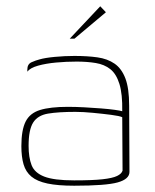

<svg xmlns="http://www.w3.org/2000/svg" viewBox="-20 -583 493 611"><path d="M216 8Q164 8 131 1Q98 -6 80 -21Q62 -36 55 -60Q48 -84 48 -118Q48 -169 61.5 -196Q75 -223 107.5 -233Q140 -243 196 -243Q221 -243 248.5 -241.5Q276 -240 301.5 -238Q327 -236 345 -233.5Q363 -231 369 -229Q370 -284 360 -316Q350 -348 331 -363Q312 -378 284.5 -382.5Q257 -387 224 -387Q191 -387 158.5 -384Q126 -381 101 -374Q76 -367 67 -355V-362Q67 -379 80.5 -385Q94 -391 106 -394Q123 -399 154.5 -402Q186 -405 217 -405Q258 -405 290 -400.5Q322 -396 344.5 -380.5Q367 -365 379 -333.5Q391 -302 391 -247L392 -36Q392 -13 354.5 -2.5Q317 8 216 8ZM216 -9Q274 -9 306 -12.5Q338 -16 352.5 -23Q367 -30 370 -40L369 -210Q361 -214 334 -217.5Q307 -221 275.5 -224Q244 -227 220 -227Q166 -227 133 -221.5Q100 -216 85.5 -193Q71 -170 71 -119Q71 -82 80.5 -57.5Q90 -33 121 -21Q152 -9 216 -9ZM202 -460 299 -563 317 -544 217 -460Z"/></svg>

Font: Genos Thin
Style: Regular
Weight: 100
Designer: Robert E. Leuschke
Foundry: Robert E. Leuschke
Version: Version 1.010